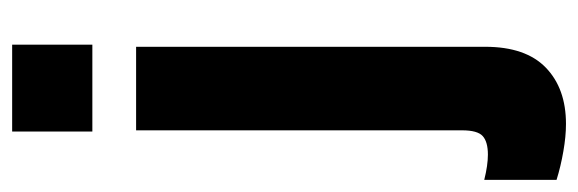

<svg xmlns="http://www.w3.org/2000/svg" viewBox="-363 -399 952 316"><g transform="rotate(-90 113.0 -241.0)"><path d="M-25 199V80Q-1 86 16.5 86Q37.5 86 47 77.5Q56.5 69 56.5 43.5V-493H194V81.5Q194 148 159.8 181.2Q125.5 214.5 67 214.5Q46.5 214.5 22 210.2Q-2.5 206 -25 199ZM54.5 -697H197.5V-565H54.5Z"/></g></svg>

Font: HK Grotesk ExtraBold
Style: Regular
Weight: 800
Designer: Alfredo Marco Pradil
Foundry: Hanken Design Co.
Version: Version 3.001